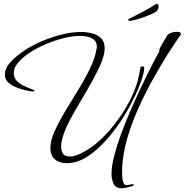

<svg xmlns="http://www.w3.org/2000/svg" viewBox="-20 -803 993 1033"><path d="M636 210Q602 210 591 185.5Q580 161 580 133Q580 92 594 37Q608 -18 630.5 -79.5Q653 -141 679.5 -202Q706 -263 731 -316.5Q756 -370 775 -408Q790 -437 805.5 -467.5Q821 -498 837 -526V-533Q837 -539 846.5 -556Q856 -573 867 -591Q878 -609 882 -616Q892 -624 905.5 -628Q919 -632 931 -632Q935 -632 944 -630.5Q953 -629 953 -621V-618Q935 -591 917 -564.5Q899 -538 882 -511Q842 -447 800 -371.5Q758 -296 722 -215Q686 -134 663 -52.5Q640 29 637 105V119Q637 127 637.5 145Q638 163 643 178Q648 193 661 193Q669 193 677 190.5Q685 188 693 188Q694 188 697.5 188.5Q701 189 701 191Q701 195 687 199.5Q673 204 657 207Q641 210 636 210ZM339 75Q300 75 275.5 54.5Q251 34 251 -6Q251 -47 274 -97.5Q297 -148 331 -205Q365 -262 401 -320Q437 -378 464.5 -435Q492 -492 500 -542Q501 -544 501 -547Q501 -550 501 -552Q501 -576 486.5 -588.5Q472 -601 451 -605.5Q430 -610 411 -610Q369 -610 321 -597.5Q273 -585 227 -565.5Q181 -546 145 -523Q127 -512 106 -494.5Q85 -477 69.5 -455.5Q54 -434 54 -410Q54 -385 69.5 -368.5Q85 -352 107.5 -341.5Q130 -331 149 -324Q151 -323 158 -320.5Q165 -318 165 -314Q165 -312 161.5 -311.5Q158 -311 156 -311Q148 -311 145 -312Q127 -315 103.5 -321Q80 -327 58 -337Q36 -347 21 -363Q6 -379 6 -402Q6 -430 26 -456Q46 -482 73 -503Q100 -524 120 -537Q161 -563 211.5 -584Q262 -605 315.5 -618Q369 -631 417 -631Q445 -631 474 -624Q503 -617 523 -598Q543 -579 543 -544Q543 -509 523.5 -462.5Q504 -416 474.5 -363.5Q445 -311 413 -257.5Q381 -204 355 -155Q329 -106 318 -67Q314 -54 311.5 -41Q309 -28 309 -14Q309 9 319 24Q329 39 354 39Q374 39 395 31Q416 23 433 13Q477 -11 519 -50Q561 -89 597.5 -136Q634 -183 662.5 -233Q691 -283 708 -329Q719 -358 724.5 -383.5Q730 -409 736 -440Q738 -446 745 -446Q756 -446 756 -436Q756 -425 751.5 -406.5Q747 -388 741 -370Q735 -352 730 -341Q711 -293 682 -238.5Q653 -184 616 -131Q579 -78 537 -34Q495 10 451 39Q427 55 397.5 65Q368 75 339 75ZM678 -691Q669 -691 669 -695Q669 -699 681 -705Q713 -721 750 -740.5Q787 -760 821 -782L825 -783Q833 -781 833 -766Q833 -759 828 -750Q823 -741 811 -735Q795 -727 771.5 -717.5Q748 -708 724.5 -701Q701 -694 683 -691Z"/></svg>

Font: Bonheur Royale
Style: Regular
Weight: 400
Designer: Robert E. Leuschke
Foundry: Robert E. Leuschke
Version: Version 1.010; ttfautohint (v1.8.3)